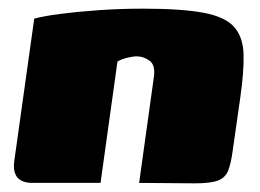

<svg xmlns="http://www.w3.org/2000/svg" viewBox="-20 -422 601 443"><path d="M55 0Q6 0 13 -51L59 -379Q81 -385 119.5 -390Q158 -395 207.5 -398.5Q257 -402 310 -402Q400 -402 450 -392.5Q500 -383 520.5 -359.5Q541 -336 542 -296Q543 -256 534 -194L517 -75Q513 -45 506.5 -28.5Q500 -12 483 -5.5Q466 1 430 1L301 0L335 -244Q339 -272 325 -282Q311 -292 296 -292Q286 -292 272.5 -288.5Q259 -285 251 -280L212 0Z"/></svg>

Font: Genos Black
Style: Italic
Weight: 900
Italic angle: -8°
Version: Version 1.010